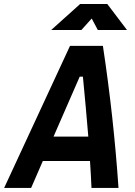

<svg xmlns="http://www.w3.org/2000/svg" viewBox="-52 -918 658 938"><path d="M-31.7 0H100.1L157.2 -131.3H387.7C390.6 -87.4 393.1 -43.9 395 0H526.9C511.2 -231.4 485.8 -462.4 450.7 -693.8H290ZM198.2 -771.5H345.7L396 -827.6L425.8 -771.5H568.4L472.2 -898.4H339.4ZM209.5 -250.5 337.4 -543.5H353C362.3 -445.8 371.6 -348.1 379.4 -250.5Z"/></svg>

Font: Cascadia Code
Style: Bold Italic
Weight: 700
Italic angle: -10°
Monospace: yes
Designer: Aaron Bell
Foundry: Saja Typeworks
Version: Version 2404.023